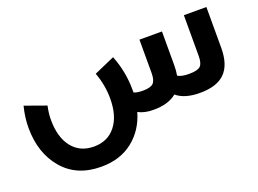

<svg xmlns="http://www.w3.org/2000/svg" viewBox="-108 -755 1655 1234"><g transform="rotate(-20 720.0 -138.0)"><path d="M1230 -505H1384V-225Q1384 -111 1329 -55.5Q1274 0 1158 0Q1053 0 998 -47Q942 0 840 0Q777 0 736 -23Q703 92 616 160.5Q529 229 400 229Q233 229 138.5 118Q44 7 44 -166Q44 -238 63 -311L208 -259Q197 -209 197 -165Q197 -45 251 23Q305 91 400 91Q494 91 548 23Q602 -45 602 -164Q602 -256 569 -345L710 -407Q756 -292 756 -166V-149Q777 -139 817 -139Q870 -139 889 -158Q908 -177 908 -226V-455H1062V-225Q1062 -186 1056 -155Q1079 -139 1134 -139Q1191 -139 1210.5 -157Q1230 -175 1230 -226Z"/></g></svg>

Font: Montserrat-Arabic SemiBold
Style: Regular
Weight: 600
Designer: Mohamed Gaber
Foundry: Kief Type Foundry
Version: Version 5.008;PS 005.008;hotconv 1.0.88;makeotf.lib2.5.64775